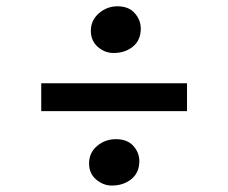

<svg xmlns="http://www.w3.org/2000/svg" viewBox="-20 -616 709 596"><path d="M332.5 -451.5Q305 -451.5 283.5 -470.5Q262 -489.5 262 -520.5Q262 -553 287 -574.8Q312 -596.5 344.5 -596.5Q379.5 -596.5 398.2 -575.2Q417 -554 417 -527Q417 -491.5 392.8 -471.5Q368.5 -451.5 332.5 -451.5ZM560.5 -357.5V-271H108V-357.5ZM256.5 -108.5Q256.5 -142 281.5 -163Q306.5 -184 340 -184Q375 -184 393.8 -163.2Q412.5 -142.5 412.5 -116Q412.5 -80 387.8 -60Q363 -40 327 -40Q300.5 -40 278.5 -58.8Q256.5 -77.5 256.5 -108.5Z"/></svg>

Font: Merriweather 36pt
Style: Bold
Weight: 700
Designer: Eben Sorkin
Foundry: Eben Sorkin
Version: Version 2.100